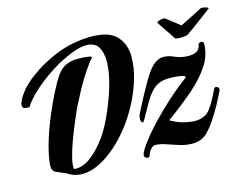

<svg xmlns="http://www.w3.org/2000/svg" viewBox="-87 -742 1154 896"><g transform="rotate(-15 489.5 -293.5)"><path d="M942 -596Q945 -598 955.5 -596.5Q966 -595 974 -591.5Q982 -588 977 -584Q959 -571 935.5 -553Q912 -535 889.5 -519Q867 -503 853 -493Q850 -491 838 -489.5Q826 -488 814 -488Q806 -488 799.5 -489Q793 -490 791 -492Q788 -497 779.5 -510Q771 -523 760.5 -538.5Q750 -554 742 -566Q734 -578 732 -581Q728 -586 739.5 -590.5Q751 -595 763 -595Q769 -595 771 -593Q776 -589 789.5 -578.5Q803 -568 817 -557.5Q831 -547 836 -542Q842 -545 857 -552.5Q872 -560 890 -569Q908 -578 922.5 -585.5Q937 -593 942 -596ZM211 8Q170 8 137 -16L125 -20Q109 -28 96.5 -32.5Q84 -37 78.5 -47.5Q73 -58 76 -83Q82 -130 98.5 -184Q115 -238 137.5 -292Q160 -346 183 -391.5Q206 -437 225 -465Q245 -494 270 -505.5Q295 -517 326 -517Q361 -517 379.5 -513.5Q398 -510 393 -505Q372 -481 348.5 -445Q325 -409 304.5 -371Q284 -333 269 -303Q255 -273 238 -232.5Q221 -192 206 -151Q191 -110 183 -76Q175 -42 178 -25Q181 -24 184 -24Q187 -24 190 -24Q220 -24 250 -44Q280 -64 307.5 -95.5Q335 -127 354 -159Q369 -183 386.5 -221Q404 -259 420 -303Q436 -347 446 -391Q456 -435 456 -472Q456 -514 439.5 -541Q423 -568 382 -568Q343 -568 283 -540Q239 -520 193.5 -489.5Q148 -459 110.5 -425Q73 -391 52 -357Q46 -358 32.5 -358.5Q19 -359 19 -375Q19 -384 27 -400.5Q35 -417 57 -445Q61 -450 82.5 -470Q104 -490 143.5 -516Q183 -542 239 -566Q279 -583 325 -592Q371 -601 417 -601Q503 -600 538 -560.5Q573 -521 573 -463Q573 -408 555.5 -351.5Q538 -295 511.5 -245Q485 -195 457 -158Q423 -112 381 -74Q339 -36 295.5 -14Q252 8 211 8ZM525 14Q519 14 513.5 8.5Q508 3 509 -3Q512 -17 520 -28.5Q528 -40 533 -48Q550 -73 580 -107Q610 -141 647 -177.5Q684 -214 722 -246.5Q760 -279 792 -302Q795 -309 783 -312.5Q771 -316 753.5 -317.5Q736 -319 719 -319Q699 -319 689 -317Q659 -311 638 -291.5Q617 -272 598 -239.5Q579 -207 553 -160Q549 -152 544 -152Q536 -152 536 -171Q536 -184 542 -196Q564 -240 588 -283.5Q612 -327 626 -350Q652 -392 673.5 -407Q695 -422 715 -422Q741 -422 767.5 -409.5Q794 -397 830 -396Q853 -396 866 -402Q877 -407 883 -416Q889 -425 890 -435Q891 -440 895.5 -442Q900 -444 904 -444Q916 -444 916 -433Q916 -380 885 -331Q854 -282 798.5 -233.5Q743 -185 667 -130Q666 -128 689.5 -117Q713 -106 741 -100Q752 -98 762.5 -96.5Q773 -95 783 -95Q806 -95 826 -103.5Q846 -112 860 -133Q876 -156 889 -181.5Q902 -207 907 -217Q909 -223 916 -223Q923 -223 928 -217Q933 -211 929 -203Q917 -177 898 -142Q879 -107 857.5 -75Q836 -43 814 -22Q799 -8 781 -2Q763 4 743 4Q713 4 682.5 -5.5Q652 -15 626 -24Q610 -30 596 -32.5Q582 -35 572 -35Q562 -35 551 -22.5Q540 -10 537 2Q534 14 525 14Z"/></g></svg>

Font: Praise
Style: Regular
Weight: 400
Designer: Robert E. Leuschke
Foundry: Robert E. Leuschke
Version: Version 1.100; ttfautohint (v1.8.3)